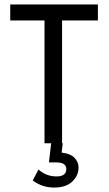

<svg xmlns="http://www.w3.org/2000/svg" viewBox="-20 -644 490 863"><path d="M180 0V-552H26V-624H420V-552H259V0ZM223 199Q197 199 173.5 191.5Q150 184 127 167L153 118Q188 149 234 149Q278 149 278 116Q278 86 233 86H200L210 0H262L257 42Q296 46 314.5 65Q333 84 333 109Q333 145 305 172Q277 199 223 199Z"/></svg>

Font: Inconsolata SemiCondensed Medium
Style: Regular
Weight: 500
Width: 4
Monospace: yes
Designer: Raph Levien, Cyreal, Brenton Simpson
Foundry: Raph Levien, Cyreal, Google
Version: Version 3.001; ttfautohint (v1.8.2.53-6de2)